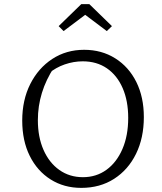

<svg xmlns="http://www.w3.org/2000/svg" viewBox="-20 -904 785 933"><path d="M375 9Q291 9 226 -32Q161 -73 124.5 -146.5Q88 -220 88 -318Q88 -418 127 -495.5Q166 -573 234 -617.5Q302 -662 389 -662Q474 -662 540 -620.5Q606 -579 642.5 -505.5Q679 -432 679 -335Q679 -234 641 -156.5Q603 -79 534.5 -35Q466 9 375 9ZM383 -43Q448 -43 497.5 -79Q547 -115 575 -180Q603 -245 603 -331Q603 -414 576 -476Q549 -538 499.5 -572Q450 -606 382 -606Q338 -606 294.5 -591Q251 -576 215 -546L243 -577Q164 -457 164 -320Q164 -238 191.5 -175.5Q219 -113 268.5 -78Q318 -43 383 -43ZM414 -884 524 -777 499 -753 394 -832 289 -753 265 -777 375 -884Z"/></svg>

Font: Piazzolla Thin Light
Style: Regular
Weight: 300
Version: Version 2.005